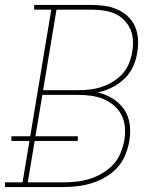

<svg xmlns="http://www.w3.org/2000/svg" viewBox="-38 -755 658 775"><path d="M-18 0V-19H53L81 -186H8V-205H84L169 -716H100V-735H333Q360 -735 386.5 -731Q413 -727 436.5 -716.5Q460 -706 478.5 -688.5Q497 -671 507 -648Q517 -625 519 -598Q521 -571 516 -544Q512 -515 499.5 -487Q487 -459 464.5 -437.5Q442 -416 414 -402Q386 -388 357 -382Q389 -374 417 -357Q445 -340 463 -313.5Q481 -287 485.5 -253.5Q490 -220 484 -186Q479 -157 467.5 -129Q456 -101 435.5 -78.5Q415 -56 388.5 -40.5Q362 -25 333.5 -16Q305 -7 276 -3.5Q247 0 219 0ZM136 -391H281Q304 -391 327.5 -394Q351 -397 374.5 -405Q398 -413 419.5 -426.5Q441 -440 457.5 -458.5Q474 -477 483 -500Q492 -523 496 -547Q500 -570 498.5 -594Q497 -618 487.5 -638.5Q478 -659 462 -675Q446 -691 425 -700Q404 -709 380.5 -712.5Q357 -716 333 -716H190ZM219 -19Q245 -19 271.5 -22Q298 -25 324 -33Q350 -41 374.5 -55.5Q399 -70 418.5 -90.5Q438 -111 448.5 -137Q459 -163 464 -189Q468 -215 466 -241.5Q464 -268 452.5 -290.5Q441 -313 421.5 -329.5Q402 -346 379 -355.5Q356 -365 329.5 -368.5Q303 -372 276 -372H133L105 -205H276V-186H102L74 -19Z"/></svg>

Font: Iosevka Slab ThExObl
Style: Regular
Weight: 100
Width: 7
Italic angle: -9°
Monospace: yes
Designer: Belleve Invis
Foundry: Belleve Invis
Version: Version 11.1.1; ttfautohint (v1.8.3)